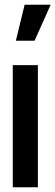

<svg xmlns="http://www.w3.org/2000/svg" viewBox="-20 -791 234 811"><path d="M47 -619 84 -771H194L126 -619ZM34 0V-516H140V0Z"/></svg>

Font: Stick No Bills
Style: Bold
Weight: 700
Version: Version 2.000